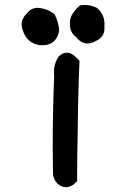

<svg xmlns="http://www.w3.org/2000/svg" viewBox="-20 -739 540 784"><path d="M307.6 -717.3Q317.4 -718.8 325.7 -718.8Q351.1 -718.8 376.5 -706.5Q406.7 -679.7 406.7 -640.6Q406.7 -637.7 406.2 -633.8Q406.7 -629.4 406.7 -624.5Q406.7 -619.6 405.8 -613Q404.8 -606.4 401.1 -598.6Q397.5 -590.8 392.6 -585.9Q383.3 -576.7 370.6 -571.3Q353.5 -561.5 337.4 -561.5Q311.5 -561.5 291.5 -586.9Q265.6 -606.4 265.6 -637.2Q265.6 -639.2 265.6 -641.6Q265.6 -644 265.6 -646.5Q265.6 -671.4 282.7 -691.4Q292.5 -705.6 305.7 -716.3ZM68.4 -639.2Q68.4 -664.1 89.8 -684.1Q105.5 -706.1 132.8 -707Q170.9 -705.1 201.2 -682.1L202.6 -681.2Q218.8 -649.9 221.7 -613.8Q216.8 -586.9 202.1 -572.3Q184.1 -554.2 152.3 -554.2Q145 -554.2 140.1 -554.7Q89.8 -564.5 73.7 -613.3Q68.4 -627 68.4 -639.2ZM287.6 -507.8Q295.4 -501 304.7 -491.2Q303.7 -453.6 301.8 -420.4Q297.9 -298.8 296.9 -177.7Q294.9 -89.8 294.9 -2.9V0.5L281.2 13.7Q265.1 25.4 249.5 25.4Q231.4 25.4 214.4 10.7Q196.3 -8.8 196.3 -34.2Q195.3 -87.9 195.3 -141.6Q195.3 -285.2 201.2 -428.2Q200.2 -436.5 200.2 -444.3Q200.2 -478.5 218.8 -507.8Q235.8 -523.9 253.4 -523.9Q271 -523.9 287.6 -507.8Z"/></svg>

Font: Bakudai
Style: Bold
Weight: 700
Version: Version 1.48